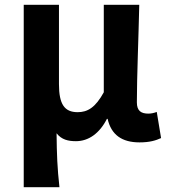

<svg xmlns="http://www.w3.org/2000/svg" viewBox="-20 -580 704 801"><path d="M79 201H228C219 120 217 66 216 -24C237 3 265 9 297 9C349 9 395 -23 426 -84H429C444 -18 488 14 562 14C605 14 630 6 652 -4L634 -113C621 -108 609 -106 599 -106C569 -106 551 -117 551 -153C551 -258 558 -423 561 -560H413V-195C378 -131 345 -112 304 -112C249 -112 226 -145 226 -229V-560H79Z"/></svg>

Font: Source Han Sans KR
Style: Bold
Weight: 700
Designer: Ryoko NISHIZUKA 西塚涼子 (kana, bopomofo & ideographs); Paul D. Hunt (Latin, Greek & Cyrillic); Sandoll Communications 산돌커뮤니
Foundry: Adobe
Version: Version 2.004;hotconv 1.0.118;makeotfexe 2.5.65603